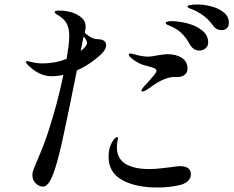

<svg xmlns="http://www.w3.org/2000/svg" viewBox="-20 -824 1040 854"><path d="M998 -723Q998 -707 989 -698.5Q980 -690 967 -690Q941 -690 928 -710Q910 -734 892.5 -748.5Q875 -763 848 -777Q839 -781 831.5 -783.5Q824 -786 819 -789Q814 -792 814 -795Q814 -804 860 -804Q886 -804 918.5 -796Q951 -788 974.5 -769.5Q998 -751 998 -723ZM446 -639Q452 -633 452 -623Q452 -605 431 -584Q380 -536 322 -511L316 -481Q282 -312 261 -215.5Q240 -119 224 -71Q199 6 172 6Q154 6 139 -8.5Q124 -23 124 -46Q124 -57 130 -72.5Q136 -88 144 -107Q179 -186 201 -258Q236 -367 262 -491Q235 -485 209 -485Q156 -485 107 -532Q95 -544 95 -549Q95 -552 100 -552Q107 -552 120 -548Q144 -542 170 -542Q226 -542 276 -562Q288 -629 288 -664Q288 -695 279 -714Q273 -729 258 -742Q243 -755 229 -762Q223 -767 223 -770Q223 -777 245 -777Q261 -777 280.5 -773.5Q300 -770 315 -763Q338 -752 349.5 -738.5Q361 -725 361 -704Q361 -696 357 -678Q384 -655 399 -652Q407 -650 417.5 -649.5Q428 -649 434.5 -647Q441 -645 446 -639ZM906 -635Q906 -618 893.5 -608.5Q881 -599 866 -599Q855 -599 844.5 -605Q834 -611 826 -624Q810 -653 791.5 -672.5Q773 -692 743 -706Q737 -709 731 -711Q725 -713 721 -716Q717 -719 717 -722Q717 -726 725 -728Q733 -730 742 -730Q774 -730 812 -720.5Q850 -711 878 -689.5Q906 -668 906 -635ZM367 -632Q367 -645 352 -662L348 -643L339 -597Q367 -619 367 -632ZM553 -581Q553 -586 560 -586Q564 -586 567.5 -585Q571 -584 575 -583Q613 -572 639 -572Q652 -572 682 -578Q688 -579 702 -581Q716 -583 725 -583Q764 -583 789 -566.5Q814 -550 814 -519Q814 -502 803 -493Q792 -481 766 -481Q763 -481 756 -481.5Q749 -482 746 -481Q702 -476 647 -434L630 -423Q618 -417 613 -417Q609 -417 609 -421Q609 -425 613 -429Q617 -437 638 -458Q642 -463 659 -482.5Q676 -502 676 -509Q676 -516 667.5 -520Q659 -524 640 -529L618 -535Q596 -542 574.5 -557.5Q553 -573 553 -581ZM829 -49Q829 -30 814.5 -17.5Q800 -5 776 0Q733 10 679 10Q583 10 523 -23.5Q463 -57 463 -126Q463 -154 470 -173Q476 -190 485 -202Q494 -214 501 -214Q505 -214 505 -208L503 -200Q500 -182 500 -168Q500 -120 537 -96Q574 -72 645 -72Q668 -72 698 -75.5Q728 -79 737 -80Q769 -85 780 -85Q829 -85 829 -49Z"/></svg>

Font: Shippori Mincho Medium
Style: Regular
Weight: 500
Designer: FONTDASU
Foundry: FONTDASU / Google Inc. / but / Adobe
Version: Version 3.110; ttfautohint (v1.8.3)